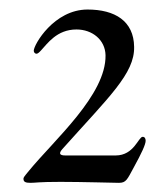

<svg xmlns="http://www.w3.org/2000/svg" viewBox="-20 -828 357 413"><path d="M228.7 -493.6H120.7C108 -493.6 105.8 -497.9 114.3 -507.5C214.1 -619.3 269.9 -669.7 268.5 -727.3C267.8 -782.7 227.3 -807.5 168.3 -807.5C96.2 -807.5 52.6 -731.9 52.6 -718.8C52.6 -714.8 56.1 -712.4 58.2 -712.4C61.1 -712.4 63.9 -714.8 68.2 -719.5C81.7 -733.7 101.9 -764.6 144.5 -764.6C178.6 -764.6 206.3 -742.2 207 -709.2C208.5 -623.9 96.6 -527 41.9 -460.2C30.5 -446.4 30.5 -446 30.5 -443.2C30.5 -436.8 34.8 -434.7 45.5 -434.7C56.8 -434.7 62.1 -436.8 110.4 -436.8C155.5 -436.8 228 -434.7 235.8 -434.7C251.4 -434.7 253.6 -441.8 267.8 -468C284.8 -498.9 293.3 -517.4 293.3 -525.2C293.3 -529.1 291.9 -533.7 286.9 -533.7C277.7 -533.7 268.5 -493.6 228.7 -493.6Z"/></svg>

Font: Margiela Serif
Style: Regular
Weight: 400
Designer: Andreas Faust, Stefan Endress
Version: Version 1.002;FEAKit 1.0